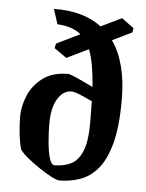

<svg xmlns="http://www.w3.org/2000/svg" viewBox="-48 -655 537 704"><g transform="rotate(5 220.5 -302.5)"><path d="M183 -440 137 -472 141 -489 227 -531Q196 -557 140 -560L122 -615Q231 -617 298 -566L374 -603L419 -570L416 -554L344 -519Q399 -441 399 -303Q399 -204 382 -142Q365 -80 336 -47Q307 -14 270.5 -2Q234 10 196 10Q188 10 167.5 -0.5Q147 -11 123 -27Q99 -43 78 -60Q57 -77 48 -90Q41 -111 37 -146Q33 -181 33 -212Q33 -249 49.5 -288.5Q66 -328 102 -355Q138 -382 196 -382Q200 -382 216 -375.5Q232 -369 251.5 -359.5Q271 -350 288 -342Q285 -385 279 -419.5Q273 -454 263 -479ZM212 -319Q183 -319 162.5 -286.5Q142 -254 142 -194Q142 -162 145 -127.5Q148 -93 155 -68.5Q162 -44 174 -44Q208 -44 234.5 -57Q261 -70 276 -106Q291 -142 291 -211Q291 -232 290.5 -251.5Q290 -271 290 -290Q271 -299 247.5 -309Q224 -319 212 -319Z"/></g></svg>

Font: Grenze Gotisch Medium
Style: Regular
Weight: 500
Designer: Renata Polastri
Foundry: Omnibus-Type
Version: Version 1.001